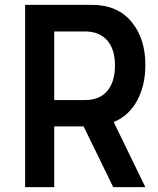

<svg xmlns="http://www.w3.org/2000/svg" viewBox="-20 -770 649 790"><path d="M83.3 0V-750H358.3Q462.5 -750 520.3 -681.2Q578.1 -612.5 578.1 -503.1Q578.1 -418.8 544.3 -356.2Q510.4 -293.8 447.9 -267.7L578.1 0H445.8L324 -250H203.1V0ZM203.1 -358.3H329.2Q389.6 -358.3 421.4 -395.8Q453.1 -433.3 453.1 -501Q453.1 -567.7 420.8 -604.2Q388.5 -640.6 329.2 -640.6H203.1Z"/></svg>

Font: Vladivostok Bold
Style: Regular
Weight: 700
Width: 4
Designer: Michael Sharanda
Foundry: Michael Sharanda
Version: Version 1.005